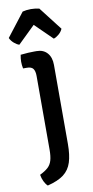

<svg xmlns="http://www.w3.org/2000/svg" viewBox="-115 -764 496 1024"><g transform="rotate(-10 133.0 -252.0)"><path d="M201 19.5Q201 79 188.5 118.5Q176 158 144.8 181.8Q113.5 205.5 57 219.5Q46 209.5 37.8 192.5Q29.5 175.5 26.5 156Q55 142 70.8 127.5Q86.5 113 93 90.8Q99.5 68.5 99.5 32.5V-366.5Q99.5 -393 90 -405.8Q80.5 -418.5 56 -418.5H35.5Q31.5 -437 31.5 -455Q31.5 -464 32.5 -473.2Q33.5 -482.5 35.5 -492.5Q56 -495 76.5 -496Q97 -497 109 -497H122.5Q159 -497 180 -473.2Q201 -449.5 201 -408.5ZM176.5 -717.5 274 -591.5Q267 -575 252 -562.5Q237 -550 224.5 -546.5L131.5 -637.5L38 -546.5Q25.5 -550 10.8 -562.5Q-4 -575 -11.5 -591.5L86 -717.5Q95 -720 107 -721.5Q119 -723 131.5 -723Q143.5 -723 155.5 -721.5Q167.5 -720 176.5 -717.5Z"/></g></svg>

Font: Signika Light
Style: Regular
Weight: 400
Version: Version 2.003;gftools[0.9.32]